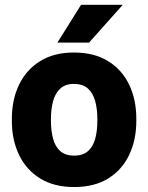

<svg xmlns="http://www.w3.org/2000/svg" viewBox="-20 -752 604 782"><path d="M28.3 -268.6Q28.3 -346.2 57.6 -407Q86.9 -467.8 143.3 -502.9Q199.7 -538.1 281.2 -538.1Q363.8 -538.1 420.4 -502.9Q477.1 -467.8 506.1 -407Q535.2 -346.2 535.2 -268.6V-259.3Q535.2 -182.1 506.1 -121.1Q477.1 -60.1 420.7 -25.1Q364.3 9.8 282.2 9.8Q200.2 9.8 143.6 -25.1Q86.9 -60.1 57.6 -121.1Q28.3 -182.1 28.3 -259.3ZM187.5 -259.3Q187.5 -219.7 196 -187.5Q204.6 -155.3 225.3 -136.7Q246.1 -118.2 282.2 -118.2Q317.9 -118.2 338.6 -136.7Q359.4 -155.3 367.9 -187.5Q376.5 -219.7 376.5 -259.3V-268.6Q376.5 -307.1 367.9 -339.4Q359.4 -371.6 338.6 -390.9Q317.9 -410.2 281.2 -410.2Q245.6 -410.2 225.1 -390.9Q204.6 -371.6 196 -339.4Q187.5 -307.1 187.5 -268.6ZM310.1 -732.4H480L342.8 -578.6H213.9Z"/></svg>

Font: Heebo ExtraBold
Style: Regular
Weight: 800
Designer: Oded Ezer
Foundry: Ezer Type House
Version: Version 3.100